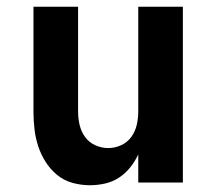

<svg xmlns="http://www.w3.org/2000/svg" viewBox="-20 -540 640 568"><path d="M246 8Q220 8 194.5 1Q169 -6 149 -22.5Q129 -39 115 -61Q101 -83 93 -107.5Q85 -132 82 -158Q79 -184 79 -210V-520H211V-210Q211 -190 215.5 -170.5Q220 -151 231.5 -135Q243 -119 261.5 -110.5Q280 -102 300 -102Q320 -102 338.5 -110.5Q357 -119 368.5 -135Q380 -151 384.5 -170.5Q389 -190 389 -210V-520H521V0H389V-83Q379 -62 365 -44.5Q351 -27 332 -14.5Q313 -2 290.5 3Q268 8 246 8Z"/></svg>

Font: Iosevka SS04 XBd Ex
Style: Regular
Weight: 800
Width: 7
Monospace: yes
Designer: Belleve Invis
Foundry: Belleve Invis
Version: Version 19.0.0; ttfautohint (v1.8.4)